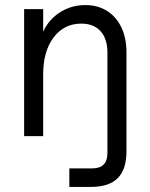

<svg xmlns="http://www.w3.org/2000/svg" viewBox="-20 -536 589 756"><path d="M253 127H343Q373 127 388 112Q403 97 403 67V0H478V60Q478 131 443.5 165.5Q409 200 338 200H253ZM300 -443Q232 -443 191 -388.5Q150 -334 150 -243L135 -339Q135 -388 159 -428.5Q183 -469 224.5 -492.5Q266 -516 316 -516Q365 -516 401.5 -493Q438 -470 458 -428Q478 -386 478 -329V0H403V-329Q403 -383 376 -413Q349 -443 300 -443ZM75 -500H150V0H75Z"/></svg>

Font: Uncut Sans Variable
Style: Regular
Weight: 400
Designer: Kasper Nordkvist
Foundry: UNCUT.wtf
Version: Version 1.304;Glyphs 3.2 (3246)